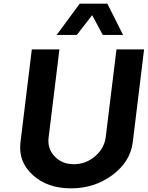

<svg xmlns="http://www.w3.org/2000/svg" viewBox="-20 -1020 808 1050"><path d="M290 -829 416 -1000H567L653 -829H542L484 -937L400 -829ZM92 -242 154 -750H305L246 -269Q238 -208 278.5 -165Q319 -122 384 -122Q449 -122 499.5 -165Q550 -208 558 -269L617 -750H768L706 -242Q693 -136 595 -63Q497 10 368 10Q239 10 159 -63Q79 -136 92 -242Z"/></svg>

Font: Orkney
Style: BoldItalic
Weight: 700
Designer: Samuel Oakes and Alfredo Marco Pradil
Foundry: Alfredo Marco Pradil
Version: 1.0; ttfautohint (v1.5)